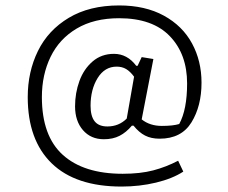

<svg xmlns="http://www.w3.org/2000/svg" viewBox="-20 -627 839 706"><path d="M82 -270Q82 -363 119.5 -439.5Q157 -516 233 -561.5Q309 -607 418 -607Q514 -607 582.5 -569.5Q651 -532 686 -467.5Q721 -403 721 -323Q721 -237 684 -177Q647 -117 567 -117Q536 -117 513.5 -128.5Q491 -140 471 -165H465Q444 -140 419.5 -127.5Q395 -115 362 -115Q314 -115 285 -148.5Q256 -182 256 -236Q256 -285 272 -329Q288 -373 320.5 -401Q353 -429 399 -429Q448 -429 481 -385H486L501 -417L544 -410L501 -188Q531 -164 575 -164Q616 -164 639 -171Q668 -224 668 -320Q668 -428 604.5 -494Q541 -560 418 -560Q326 -560 262 -522Q198 -484 166 -418Q134 -352 134 -270Q134 -127 211 -57.5Q288 12 431 12Q496 12 543.5 -0.5Q591 -13 635 -36L654 4Q614 30 553.5 44.5Q493 59 427 59Q258 59 170 -26.5Q82 -112 82 -270ZM446 -191 473 -345Q459 -364 444 -373Q429 -382 409 -382Q365 -382 339 -340Q313 -298 313 -238Q313 -200 328 -181Q343 -162 375 -162Q417 -162 446 -191Z"/></svg>

Font: Athiti
Style: Regular
Weight: 400
Designer: CadsonDemak Team
Foundry: CadsonDemak
Version: Version 1.032